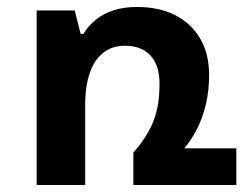

<svg xmlns="http://www.w3.org/2000/svg" viewBox="-20 -530 713 550"><path d="M508 -105H657V0H362V-93Q384 -118 398.5 -141.5Q413 -165 421.5 -188.5Q430 -212 433.5 -237Q437 -262 437 -290Q437 -343 411 -371Q385 -399 338 -399Q302 -399 276.5 -379.5Q251 -360 237.5 -322Q224 -284 224 -228V0H85V-500H194L211 -433H219Q233 -456 254.5 -473.5Q276 -491 305.5 -500.5Q335 -510 372 -510Q437 -510 483 -486Q529 -462 554 -418.5Q579 -375 579 -316Q579 -272 570.5 -234.5Q562 -197 546.5 -165Q531 -133 508 -105Z"/></svg>

Font: Noto Sans Armenian
Style: Regular
Weight: 400
Designer: Monotype Design Team
Foundry: Monotype Imaging Inc.
Version: Version 2.007